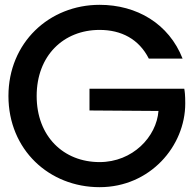

<svg xmlns="http://www.w3.org/2000/svg" viewBox="-20 -768 813 796"><path d="M393 8C602 8 748 -162 748 -339C748 -375 746 -388 744 -400H351V-310L637 -308C629 -201 530 -96 393 -96C243 -96 132 -203 132 -370C132 -537 243 -644 393 -644C483 -644 556 -606 597 -525H737C680 -670 547 -748 393 -748C184 -748 15 -591 15 -370C15 -147 184 8 393 8Z"/></svg>

Font: Malmofest Medium
Style: Regular
Weight: 500
Designer: Jonny Pinhorn (Poppins), Kolossal
Version: Version 1.004;Glyphs 3.1.2 (3151)